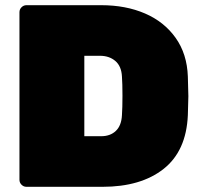

<svg xmlns="http://www.w3.org/2000/svg" viewBox="-20 -720 780 740"><path d="M706 -349Q706 -330 704 -276Q698 -138 610.5 -69Q523 0 375 0H82Q71 0 63 -8Q55 -16 55 -27V-673Q55 -684 63 -692Q71 -700 82 -700H370Q465 -700 539 -668Q613 -636 657 -574Q701 -512 704 -425Q706 -369 706 -349ZM305 -505V-195H370Q405 -195 426.5 -215.5Q448 -236 450 -276Q452 -305 452 -351Q452 -398 450 -425Q448 -465 424.5 -485Q401 -505 365 -505Z"/></svg>

Font: Rubik
Style: Regular
Weight: 900
Designer: Hubert & Fischer
Foundry: Hubert & Fischer
Version: Version 1.100